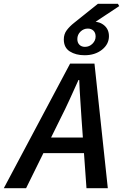

<svg xmlns="http://www.w3.org/2000/svg" viewBox="-76 -988 646 1008"><path d="M-56 0 292 -654H420L490 0H378L352 -365Q349 -415 345.5 -465Q342 -515 340 -568H336Q312 -515 289.5 -465.5Q267 -416 241 -365L61 0ZM108 -184 128 -266H421L402 -184ZM368 -698Q322 -698 290.5 -718Q259 -738 259 -781Q259 -809 274.5 -829.5Q290 -850 313 -868L438 -968H543L550 -956L405 -860L410 -875Q448 -875 472 -854Q496 -833 496 -798Q496 -756 459.5 -727Q423 -698 368 -698ZM370 -742Q393 -742 409.5 -758.5Q426 -775 426 -796Q426 -816 414.5 -827Q403 -838 385 -838Q363 -838 346.5 -822Q330 -806 330 -783Q330 -764 341 -753Q352 -742 370 -742Z"/></svg>

Font: Source Sans 3 ExtraLight SemiBold
Style: Italic
Weight: 600
Italic angle: -11°
Version: Version 3.052;hotconv 1.1.0;makeotfexe 2.6.0